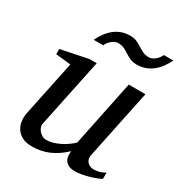

<svg xmlns="http://www.w3.org/2000/svg" viewBox="-167 -804 868 930"><g transform="rotate(30 266.5 -339.5)"><path d="M523.9 -23.9Q514.6 -18.6 498.3 -12.2Q481.9 -5.9 462.9 -0.5Q443.8 4.9 424.1 8.5Q404.3 12.2 388.2 12.2Q359.9 12.2 346.2 2.7Q332.5 -6.8 327.4 -19.3Q322.3 -31.7 322.8 -44.4Q323.2 -57.1 323.2 -63Q283.7 -25.4 240.5 -6.6Q197.3 12.2 147 12.2Q112.3 12.2 90.3 0Q68.4 -12.2 57.1 -30.8Q45.9 -49.3 43.5 -71.3Q41 -93.3 44.9 -112.8L109.9 -424.8L25.9 -434.1V-462.9L176.8 -494.1H217.8L138.2 -112.8Q135.3 -100.1 139.4 -88.6Q143.6 -77.1 151.6 -68.6Q159.7 -60.1 169.9 -54.9Q180.2 -49.8 189.9 -49.8Q208 -49.8 226.3 -54.9Q244.6 -60.1 262.7 -68.8Q280.8 -77.6 297.4 -89.1Q314 -100.6 328.1 -113.8L403.8 -481.9H497.1L417 -97.2Q413.6 -81.5 417 -71Q420.4 -60.5 427.5 -53.7Q434.6 -46.9 443.6 -43.9Q452.6 -41 460.9 -41Q470.7 -41 486.8 -43.9Q502.9 -46.9 523.9 -59.1ZM532.7 -690.9Q522 -668.9 508.1 -649.7Q494.1 -630.4 476.3 -616Q458.5 -601.6 436.5 -593.3Q414.6 -585 387.7 -585Q367.2 -585 352.1 -591.6Q336.9 -598.1 321.3 -607.9Q314.9 -612.3 308.6 -616.2Q302.2 -620.1 294.7 -623.5Q287.1 -627 278.1 -628.9Q269 -630.9 257.3 -630.9Q251 -630.9 242.9 -627.4Q234.9 -624 227.1 -617.9Q219.2 -611.8 212.4 -603.5Q205.6 -595.2 201.7 -585H148.4Q158.7 -606.9 172.6 -626.2Q186.5 -645.5 204.1 -659.9Q221.7 -674.3 243.7 -682.6Q265.6 -690.9 292.5 -690.9Q313 -690.9 328.4 -684.3Q343.8 -677.7 359.4 -667Q372.1 -659.7 386.2 -652.3Q400.4 -645 423.3 -645Q430.2 -645 438.2 -648.4Q446.3 -651.9 454.1 -658Q461.9 -664.1 468.5 -672.4Q475.1 -680.7 479.5 -690.9Z"/></g></svg>

Font: Charis SIL Afr
Style: Italic
Weight: 400
Italic angle: -11°
Foundry: SIL International
Version: Version 5.000